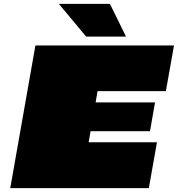

<svg xmlns="http://www.w3.org/2000/svg" viewBox="-20 -972 919 992"><path d="M425 -783 284 -952H548L631 -783ZM33 0 163 -737H879L837 -501H484L474 -443H781L755 -294H448L438 -237H791L749 0Z"/></svg>

Font: Tomorrow Black
Style: Italic
Weight: 900
Italic angle: -10°
Designer: Tony de Marco, Monica Rizzolli
Foundry: Just in Type
Version: Version 2.002